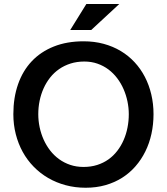

<svg xmlns="http://www.w3.org/2000/svg" viewBox="-20 -903 818 938"><path d="M730 -345.2Q730 -395.8 719.1 -441.8Q708.3 -487.8 687.8 -527.3Q667.3 -566.9 637.5 -599Q607.8 -631.1 569.8 -653.8Q531.7 -676.6 486.2 -688.9Q440.7 -701.2 388.5 -701.2Q306.6 -701.2 242.8 -675.7Q179 -650.2 135.1 -603.7Q91.1 -557.1 68.2 -491.4Q45.2 -425.6 45.2 -345.2Q45.2 -293.9 57.1 -247.5Q68.9 -201.1 90.9 -161Q112.9 -121 144.4 -88.8Q175.9 -56.5 215.1 -33.6Q254.4 -10.7 300.6 1.7Q346.9 14.2 398.5 14.2Q450.5 14.2 495.1 1.5Q539.7 -11.2 576.7 -34.6Q613.6 -58 642 -90.7Q670.5 -123.4 690.1 -163.2Q709.8 -203 719.9 -249.2Q730 -295.4 730 -345.2ZM609.2 -345.2Q609.2 -311.7 602.9 -279.8Q596.7 -247.9 584.1 -219Q571.6 -190.2 553 -166.1Q534.5 -141.9 510 -124.4Q485.4 -106.9 455 -97.2Q424.5 -87.4 388.2 -87.4Q353.2 -87.4 323.2 -97.5Q293.2 -107.6 268.6 -125.5Q243.9 -143.4 225 -167.8Q206.2 -192.2 193.3 -220.8Q180.5 -249.3 173.7 -281.1Q167 -312.9 167 -345.2Q167 -378.7 173.6 -410.9Q180.3 -443.1 193.1 -471.5Q205.9 -500 224.9 -524.1Q243.9 -548.1 269 -565.5Q294.1 -582.9 325 -592.7Q355.9 -602.4 391.9 -602.4Q426.6 -602.4 456.2 -592Q485.8 -581.6 510 -563.5Q534.1 -545.3 552.6 -520.8Q571.2 -496.2 583.7 -467.5Q596.2 -438.8 602.7 -407.5Q609.2 -376.3 609.2 -345.2ZM323.1 -756.4H425.6L562.8 -883.5H401.9Z"/></svg>

Font: Saysettha
Style: Regular
Weight: 400
Designer: John M. Durdin
Foundry: Lao Script for Windows
Version: Version 2.201